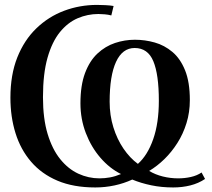

<svg xmlns="http://www.w3.org/2000/svg" viewBox="-20 -772 886 802"><path d="M822 -51.5 836.5 -24.5Q809 -6 775 2.5Q741 11 703.5 11Q655 11 611.8 2Q568.5 -7 532.5 -22Q498 -6 458.5 2.5Q419 11 378 11Q287 11 220.2 -17.2Q153.5 -45.5 109.8 -96.5Q66 -147.5 44.8 -215.8Q23.5 -284 23.5 -364Q23.5 -459.5 52.2 -532Q81 -604.5 131.8 -653.5Q182.5 -702.5 247.8 -727Q313 -751.5 385.5 -751.5Q399.5 -751.5 420 -750.5Q440.5 -749.5 454.5 -747L445 -707.5Q432 -711 417.5 -712.2Q403 -713.5 391 -713.5Q346 -713.5 304.5 -695.8Q263 -678 230.2 -637.8Q197.5 -597.5 178.5 -530.8Q159.5 -464 159.5 -366Q159.5 -276.5 179 -212.2Q198.5 -148 231.8 -107Q265 -66 307.2 -46.5Q349.5 -27 395.5 -27Q417.5 -27 439.5 -31Q461.5 -35 485.5 -45Q438 -68.5 399.5 -113Q361 -157.5 338.5 -216.2Q316 -275 316 -340.5Q316 -415.5 335.2 -466.8Q354.5 -518 387.2 -548.5Q420 -579 460.5 -592.5Q501 -606 543.5 -606Q585.5 -606 626.2 -594.5Q667 -583 700.2 -555Q733.5 -527 753.2 -478Q773 -429 773 -354Q773 -303 759 -257.8Q745 -212.5 721 -174.8Q697 -137 666.8 -107.5Q636.5 -78 603 -58Q629 -42.5 660.2 -34.8Q691.5 -27 724.5 -27Q752 -27 777.5 -32.8Q803 -38.5 822 -51.5ZM556 -87.5Q596.5 -123.5 620 -190.8Q643.5 -258 643.5 -351.5Q643.5 -461 620.5 -516.2Q597.5 -571.5 542.5 -571.5Q491.5 -571.5 464.8 -513.8Q438 -456 438 -347Q438 -290.5 453.5 -240.5Q469 -190.5 495.8 -151.2Q522.5 -112 556 -87.5Z"/></svg>

Font: Merriweather 96pt SemiBold
Style: Regular
Weight: 600
Version: Version 2.100